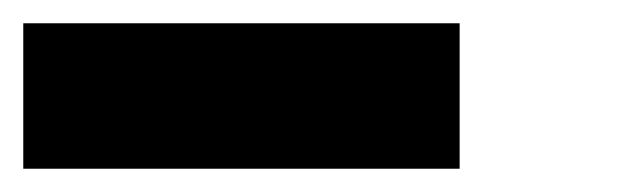

<svg xmlns="http://www.w3.org/2000/svg" viewBox="-20 -520 540 165"><path d="M0 -375V-500H375V-375Z"/></svg>

Font: Galmuri7 Regular
Style: Regular
Weight: 400
Designer: Lee Minseo (quiple)
Version: Version 2.399;hotconv 1.1.1;makeotfexe 2.6.0 DEVELOPMENT